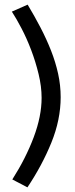

<svg xmlns="http://www.w3.org/2000/svg" viewBox="-20 -764 323 826"><path d="M241 -346Q241 -249 201 -150.5Q161 -52 98 42L33 8Q91 -83 125 -173.5Q159 -264 159 -343Q159 -392 146 -445.5Q133 -499 114 -549Q95 -599 72.5 -642Q50 -685 31 -714L99 -744Q129 -694 154.5 -645Q180 -596 199.5 -546.5Q219 -497 230 -447Q241 -397 241 -346Z"/></svg>

Font: Raleway Medium Alt1
Style: Regular
Weight: 500
Designer: Matt McInerney, Pablo Impallari, Rodrigo Fuenzalida
Foundry: Matt McInerney, Pablo Impallari, Rodrigo Fuenzalida
Version: Version 3.000g; ttfautohint (v1.5) -l 8 -r 28 -G 28 -x 14 -D